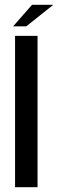

<svg xmlns="http://www.w3.org/2000/svg" viewBox="-20 -783 243 803"><path d="M43 0V-633H137V0ZM35 -673 114 -763H203L90 -673Z"/></svg>

Font: Alumni Sans SemiBold
Style: Regular
Weight: 600
Designer: Robert E. Leuschke
Foundry: Robert E. Leuschke
Version: Version 1.018